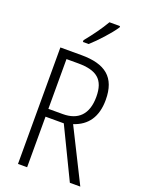

<svg xmlns="http://www.w3.org/2000/svg" viewBox="-173 -1027 829 1106"><g transform="rotate(20 241.5 -473.5)"><path d="M364 -939V-947H299C272 -900 234 -848 194 -799V-788H229C272 -826 335 -895 364 -939ZM212 -714H83V0H139V-310H251L401 0H465L303 -324C386 -351 432 -414 432 -519C432 -658 358 -714 212 -714ZM210 -663C325 -663 375 -623 375 -517C375 -409 320 -358 228 -358H139V-663Z"/></g></svg>

Font: Noto Sans Myanmar Condensed Light
Style: Regular
Weight: 300
Width: 3
Designer: Monotype Design Team
Foundry: Monotype Imaging Inc.
Version: Version 2.107